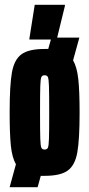

<svg xmlns="http://www.w3.org/2000/svg" viewBox="-20 -721 369 796"><path d="M310 -255Q310 -142 300.5 -89Q291 -36 261 -14Q231 8 165 8H149L136 55H20L46 -40Q30 -68 25 -117Q20 -166 20 -255Q20 -368 29.5 -421Q39 -474 69 -496Q99 -518 165 -518H180L191 -557H102V-562L124 -701H249V-696L217 -565H309L283 -471Q299 -443 304.5 -394Q310 -345 310 -255ZM184 -255Q184 -334 183 -364Q182 -394 178.5 -401.5Q175 -409 165 -409Q155 -409 151.5 -401.5Q148 -394 147 -364Q146 -334 146 -255Q146 -176 147 -146Q148 -116 151.5 -108.5Q155 -101 165 -101Q175 -101 178.5 -108.5Q182 -116 183 -146Q184 -176 184 -255Z"/></svg>

Font: Saira Ultra Condensed Black
Style: Regular
Weight: 900
Width: 1
Designer: Hector Gatti with collaboration of the Omnibus-Type team
Foundry: Omnibus-Type
Version: Version 1.001; ttfautohint (v1.8)